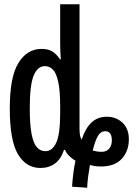

<svg xmlns="http://www.w3.org/2000/svg" viewBox="-20 -780 640 903"><path d="M319 98Q321 66 325 34Q329 2 335 -24Q319 -33 305 -47Q291 -61 286 -75H281Q267 -32 238.5 -11Q210 10 170 10Q103 10 64.5 -54.5Q26 -119 26 -270Q26 -419 67 -484.5Q108 -550 175 -550Q209 -550 228.5 -536.5Q248 -523 262 -501H266Q263 -539 263 -571V-760H354V-176Q354 -162 355.5 -148.5Q357 -135 364 -123Q381 -176 410 -203.5Q439 -231 483 -231Q526 -231 556 -203Q586 -175 586 -125Q586 -70 553 -33.5Q520 3 454 3Q434 3 423 0.5Q412 -2 403 -4Q399 18 395 47Q391 76 390 103ZM193 -69Q226 -69 244.5 -109Q263 -149 263 -248V-278Q263 -353 254 -394.5Q245 -436 229 -452.5Q213 -469 191 -469Q157 -469 138.5 -425Q120 -381 120 -270Q120 -194 128.5 -150Q137 -106 153.5 -87.5Q170 -69 193 -69ZM458 -66Q481 -66 493.5 -81Q506 -96 506 -119Q506 -163 475 -163Q454 -163 441 -141.5Q428 -120 416 -72Q425 -70 434.5 -68Q444 -66 458 -66Z"/></svg>

Font: Noto Sans Mono Medium
Style: Regular
Weight: 500
Designer: Monotype Design Team
Foundry: Monotype Imaging Inc.
Version: Version 2.014